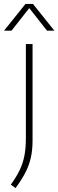

<svg xmlns="http://www.w3.org/2000/svg" viewBox="-42 -819 296 976"><path d="M37 137 13 119.5Q40 82.5 57 47.8Q74 13 81.8 -26Q89.5 -65 89.5 -115V-595H123.5V-104.5Q123.5 -56 114.5 -16.5Q105.5 23 86.2 59.8Q67 96.5 37 137ZM-21.5 -663 87.5 -799H125.5L234.5 -663H197L101.5 -784.5H112L16.5 -663Z"/></svg>

Font: Encode Sans SC SemiCondensed Thin
Style: Regular
Weight: 250
Width: 4
Designer: Multiple Designers
Foundry: Impallari Type
Version: Version 3.002